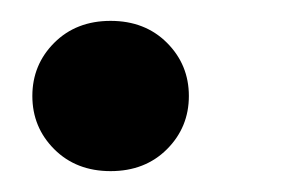

<svg xmlns="http://www.w3.org/2000/svg" viewBox="-20 -158 279 184"><path d="M86 6Q53 6 32 -15Q11 -36 11 -66Q11 -96 32 -117Q53 -138 86 -138Q119 -138 140 -117Q161 -96 161 -66Q161 -36 140 -15Q119 6 86 6Z"/></svg>

Font: DM Sans SemiBold
Style: Italic
Weight: 600
Italic angle: -10°
Designer: Colophon Foundry, Jonny Pinhorn
Foundry: Colophon Foundry
Version: Version 4.004;gftools[0.9.30]